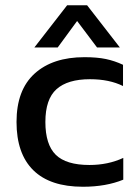

<svg xmlns="http://www.w3.org/2000/svg" viewBox="-20 -702 533 732"><path d="M236 -682H312L437 -521H350L274 -622L200 -521H111ZM43 -237Q43 -359 112 -421.5Q181 -484 302 -484Q350 -484 383.5 -477Q417 -470 449 -455V-374Q397 -400 323 -400Q238 -400 195.5 -362Q153 -324 153 -237Q153 -151 192.5 -112Q232 -73 321 -73Q392 -73 450 -100V-17Q384 10 296 10Q171 10 107 -53Q43 -116 43 -237Z"/></svg>

Font: Kanit
Style: Regular
Weight: 400
Designer: Katatrad Team
Foundry: Cadson Demak
Version: Version 1.001